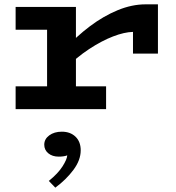

<svg xmlns="http://www.w3.org/2000/svg" viewBox="-20 -503 812 885"><path d="M275 -181V-273Q332 -335 394.5 -382Q457 -429 522.5 -456Q588 -483 651 -483H708V-256H593V-356Q553 -355 501 -335Q449 -315 391 -277Q333 -239 275 -181ZM52 0V-105H469V0ZM197 -33V-471H330V-33ZM52 -366V-471H321V-366ZM352 190Q352 235 318.5 280Q285 325 235 362L205 331Q248 296 268.5 263.5Q289 231 290 213Q283 216 272.5 217.5Q262 219 251 219Q221 219 202.5 203.5Q184 188 184 164Q184 138 207 121Q230 104 265 104Q304 104 328 127Q352 150 352 190Z"/></svg>

Font: BioRhyme SemiExpanded
Style: Bold
Weight: 700
Width: 6
Designer: Aoife Mooney
Foundry: Aoife Mooney Type
Version: Version 1.600;gftools[0.9.33]